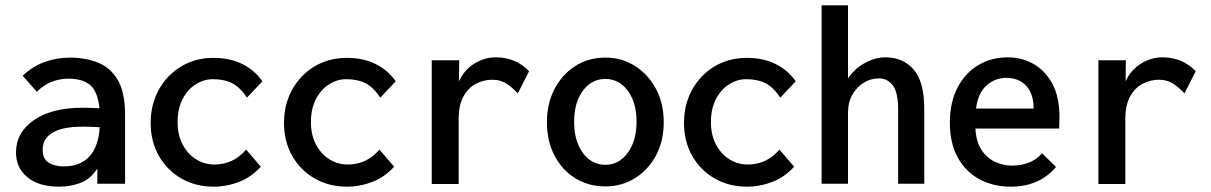

<svg xmlns="http://www.w3.org/2000/svg" viewBox="-20 -689 4540 720"><path d="M202 11Q125 11 82.5 -24.5Q40 -60 40 -117Q40 -192 107 -238.5Q174 -285 290 -285Q303 -285 319 -284.5Q335 -284 353 -283Q346 -348 317 -371Q288 -394 237 -394Q205 -394 175.5 -383Q146 -372 118 -345L65 -405Q103 -441 148.5 -457Q194 -473 242 -473Q301 -473 348 -454Q395 -435 422 -388.5Q449 -342 449 -259V0H345V-57Q319 -17 281.5 -3Q244 11 202 11ZM140 -128Q140 -93 162.5 -79Q185 -65 219 -65Q280 -65 314.5 -101.5Q349 -138 354 -212Q338 -213 321 -213.5Q304 -214 291 -214Q214 -214 177 -191.5Q140 -169 140 -128Z M781 11Q713 11 659.5 -20Q606 -51 575.5 -105Q545 -159 545 -228Q545 -297 575.5 -352.5Q606 -408 659.5 -440Q713 -472 780 -472Q842 -472 888.5 -449Q935 -426 964 -384L906 -323Q880 -362 850.5 -377Q821 -392 778 -392Q744 -392 713.5 -372.5Q683 -353 664.5 -317Q646 -281 646 -231Q646 -183 665 -147Q684 -111 715.5 -91.5Q747 -72 785 -72Q817 -72 847 -85Q877 -98 903 -128L958 -64Q923 -25 876.5 -7Q830 11 781 11Z M1281 11Q1213 11 1159.5 -20Q1106 -51 1075.5 -105Q1045 -159 1045 -228Q1045 -297 1075.5 -352.5Q1106 -408 1159.5 -440Q1213 -472 1280 -472Q1342 -472 1388.5 -449Q1435 -426 1464 -384L1406 -323Q1380 -362 1350.5 -377Q1321 -392 1278 -392Q1244 -392 1213.5 -372.5Q1183 -353 1164.5 -317Q1146 -281 1146 -231Q1146 -183 1165 -147Q1184 -111 1215.5 -91.5Q1247 -72 1285 -72Q1317 -72 1347 -85Q1377 -98 1403 -128L1458 -64Q1423 -25 1376.5 -7Q1330 11 1281 11Z M1599 1V-463H1702L1701 -384Q1720 -426 1758 -450Q1796 -474 1839 -474Q1914 -474 1964 -422L1922 -339Q1898 -364 1876.5 -377Q1855 -390 1826 -390Q1794 -390 1765 -375Q1736 -360 1718 -327.5Q1700 -295 1700 -243V1Z M2250 10Q2187 10 2137.5 -20.5Q2088 -51 2059.5 -105.5Q2031 -160 2031 -231Q2031 -301 2059.5 -355.5Q2088 -410 2137.5 -441.5Q2187 -473 2250 -473Q2312 -473 2361.5 -441.5Q2411 -410 2440 -355.5Q2469 -301 2469 -231Q2469 -160 2440 -106Q2411 -52 2361.5 -21Q2312 10 2250 10ZM2250 -71Q2301 -71 2334 -116Q2367 -161 2367 -232Q2367 -305 2334 -349Q2301 -393 2250 -393Q2199 -393 2166 -349Q2133 -305 2133 -232Q2133 -161 2165.5 -116Q2198 -71 2250 -71Z M2781 11Q2713 11 2659.5 -20Q2606 -51 2575.5 -105Q2545 -159 2545 -228Q2545 -297 2575.5 -352.5Q2606 -408 2659.5 -440Q2713 -472 2780 -472Q2842 -472 2888.5 -449Q2935 -426 2964 -384L2906 -323Q2880 -362 2850.5 -377Q2821 -392 2778 -392Q2744 -392 2713.5 -372.5Q2683 -353 2664.5 -317Q2646 -281 2646 -231Q2646 -183 2665 -147Q2684 -111 2715.5 -91.5Q2747 -72 2785 -72Q2817 -72 2847 -85Q2877 -98 2903 -128L2958 -64Q2923 -25 2876.5 -7Q2830 11 2781 11Z M3061 0V-669H3160V-395Q3186 -433 3224.5 -453.5Q3263 -474 3301 -474Q3366 -474 3406 -428.5Q3446 -383 3446 -279V0H3348V-278Q3348 -343 3328 -369Q3308 -395 3276 -395Q3246 -395 3220 -379.5Q3194 -364 3177 -335Q3160 -306 3160 -266V0Z M3771 11Q3704 11 3652.5 -17Q3601 -45 3571.5 -98.5Q3542 -152 3542 -229Q3542 -306 3571 -361Q3600 -416 3649 -445Q3698 -474 3759 -474Q3812 -474 3856 -449Q3900 -424 3926.5 -374.5Q3953 -325 3953 -251Q3953 -227 3952 -207H3638Q3640 -159 3660 -128Q3680 -97 3710.5 -82.5Q3741 -68 3775 -68Q3808 -68 3836.5 -78.5Q3865 -89 3888 -114L3940 -63Q3908 -25 3865.5 -7Q3823 11 3771 11ZM3640 -282H3856Q3856 -337 3828.5 -367Q3801 -397 3754 -397Q3712 -397 3680 -369Q3648 -341 3640 -282Z M4099 1V-463H4202L4201 -384Q4220 -426 4258 -450Q4296 -474 4339 -474Q4414 -474 4464 -422L4422 -339Q4398 -364 4376.5 -377Q4355 -390 4326 -390Q4294 -390 4265 -375Q4236 -360 4218 -327.5Q4200 -295 4200 -243V1Z"/></svg>

Font: Inconsolata SemiBold
Style: Regular
Weight: 600
Monospace: yes
Designer: Raph Levien, Cyreal, Brenton Simpson
Foundry: Raph Levien, Cyreal, Google
Version: Version 3.100; ttfautohint (v1.8.4.7-5d5b)